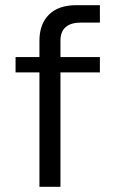

<svg xmlns="http://www.w3.org/2000/svg" viewBox="-20 -720 445 740"><path d="M293 -633Q213 -633 213 -563V-500H365V-441H213V0H132V-441H40V-500H132V-563Q132 -627 168.5 -663.5Q205 -700 274 -700H365V-633Z"/></svg>

Font: Fivo Sans
Style: Regular
Weight: 400
Designer: Alexander Slobzheninov
Foundry: Alexander Slobzheninov
Version: 1.0